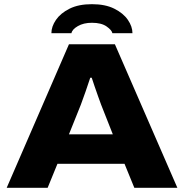

<svg xmlns="http://www.w3.org/2000/svg" viewBox="-20 -899 880 919"><path d="M226 -740Q226 -772 248 -804Q270 -836 313 -857.5Q356 -879 420 -879Q484 -879 527 -857.5Q570 -836 592 -804Q614 -772 614 -740H518Q515 -755 490 -772.5Q465 -790 420 -790Q380 -790 352.5 -774Q325 -758 322 -740ZM12 0 310 -687H530L829 0H623L576 -115H255L208 0ZM310 -256H520L464 -398Q459 -412 450 -436.5Q441 -461 432.5 -486.5Q424 -512 419 -527H412Q403 -499 389.5 -460.5Q376 -422 367 -398Z"/></svg>

Font: Archivo SemiExpanded ExtraBold
Style: Regular
Weight: 800
Width: 6
Designer: Hector Gatti
Foundry: Omnibus-Type
Version: Version 2.001; ttfautohint (v1.8.3)